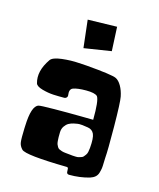

<svg xmlns="http://www.w3.org/2000/svg" viewBox="-132 -773 716 863"><g transform="rotate(20 226.5 -341.5)"><path d="M168.5 -549.3 142.6 -676.3 277.8 -691.4 293 -580.1ZM254.9 -79.1H255.4Q259.3 -79.1 271.2 -78.9Q283.2 -78.6 287.4 -78.6Q291.5 -78.6 301.5 -79.1Q311.5 -79.6 315.4 -81.3Q319.3 -83 326.4 -85.7Q333.5 -88.4 336.4 -92.8Q339.4 -97.2 343.3 -103.3Q347.2 -109.4 348.4 -118.2Q349.6 -127 349.6 -137.7Q349.6 -185.1 339.8 -202.4Q330.1 -219.7 309.1 -221.2Q287.1 -222.7 282.2 -222.7Q280.3 -222.7 275.4 -222.4Q270.5 -222.2 268.6 -222.2Q265.6 -221.7 260.7 -220.9Q255.9 -220.2 243.2 -216.1Q230.5 -211.9 221.2 -205.6Q211.9 -199.2 204.8 -186.8Q197.8 -174.3 198.7 -158.2Q199.7 -143.6 200.4 -135.5Q201.2 -127.4 202.9 -117.7Q204.6 -107.9 207 -103Q209.5 -98.1 213.4 -92.5Q217.3 -86.9 222.9 -84.7Q228.5 -82.5 236.3 -80.8Q244.1 -79.1 254.9 -79.1ZM429.2 -120.1Q429.2 -113.3 430.4 -96.7Q431.6 -80.1 431.2 -70.8Q430.7 -61.5 428.2 -48.8Q425.8 -36.1 417.5 -27.3Q409.2 -18.6 395 -12.7Q352.1 3.9 302.2 7.8H301.3Q291 7.8 290 -2.4L288.1 -15.6Q287.1 -22 281.2 -22H280.8Q87.4 -8.3 66.9 -26.4Q52.2 -39.1 48.6 -55.9Q44.9 -72.8 42.5 -119.6Q42 -127.4 42 -131.8Q37.1 -225.1 66.9 -237.3Q74.7 -240.7 137.9 -246.8Q201.2 -252.9 260.7 -257.3L319.8 -261.7Q313 -351.6 298.8 -367.7Q285.6 -378.4 245.1 -374.8Q204.6 -371.1 185.5 -361.8Q169.9 -354 176.3 -327.1Q176.3 -326.7 176.5 -325.4Q176.8 -324.2 176.8 -323.7Q176.8 -318.4 172.9 -314.5Q168.9 -310.5 164.1 -310.1Q138.2 -307.6 113 -306.6Q87.9 -305.7 59.8 -311Q31.7 -316.4 26.4 -329.1Q6.3 -381.3 43.5 -446.3Q52.7 -461.9 94 -470.5Q135.3 -479 171.9 -479.5L208.5 -480.5Q330.6 -481 350.6 -473.1Q365.7 -467.3 379.2 -448Q392.6 -428.7 400.4 -401.9Q407.7 -377 418.5 -264.9Q429.2 -152.8 429.2 -120.1Z"/></g></svg>

Font: Some Time Later
Style: Regular
Weight: 400
Version: Version 003.300